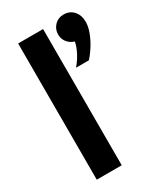

<svg xmlns="http://www.w3.org/2000/svg" viewBox="-184 -805 752 879"><g transform="rotate(-30 191.5 -365.5)"><path d="M190.4 0H58.4V-720H190.4ZM300.3 -491.3H232.5Q259 -522.1 275 -557.8Q291 -593.5 289 -618.1L306.7 -596Q277.4 -596 257.4 -615.7Q237.4 -635.4 237.4 -662.9Q237.4 -691.8 256.5 -711.4Q275.6 -731 304.1 -731Q336.7 -731 356.4 -708.8Q376.2 -686.6 376.2 -651.1Q376.2 -627.2 365.5 -598Q354.7 -568.7 337.4 -540.9Q320.2 -513.1 300.3 -491.3Z"/></g></svg>

Font: Wix Madefor Display
Style: Regular
Weight: 400
Designer: Dalton Maag Ltd
Foundry: Dalton Maag Ltd
Version: Version 3.100